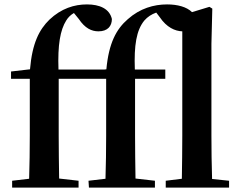

<svg xmlns="http://www.w3.org/2000/svg" viewBox="-20 -850 1083 870"><path d="M941 -39C939 -103 938 -172 938 -235V-651L942 -811L929 -819L850 -795C826 -819 784 -830 737 -830C677 -830 614 -812 559 -763C507 -718 473 -655 462 -536L454 -535H245C241 -647 253 -714 280 -757C289 -772 301 -783 315 -791L337 -764C365 -722 395 -708 426 -708C468 -708 487 -732 487 -764C476 -811 431 -830 374 -830C317 -830 258 -812 204 -761C158 -716 126 -655 116 -536L30 -526V-493H115V-235C115 -169 114 -104 112 -40L35 -31V0H336V-31L248 -41C247 -106 246 -170 246 -235V-493H461V-235C461 -169 460 -104 458 -40L381 -31L383 0H682V-31L594 -41C593 -106 592 -170 592 -235V-493H729V-535H591C587 -645 598 -713 634 -757C649 -774 666 -785 688 -793L704 -772C735 -726 773 -709 806 -708V-235C806 -172 805 -103 804 -40L731 -31V0H1018V-31Z"/></svg>

Font: Noto Serif CJK JP
Style: Bold
Weight: 700
Designer: Ryoko NISHIZUKA 西塚涼子 (kana & ideographs); Frank Grießhammer (Latin, Greek & Cyrillic); Wenlong ZHANG 张文龙 (bopomofo); San
Foundry: Adobe Systems Incorporated
Version: Version 1.000;PS 1;hotconv 16.6.53;makeotf.lib2.5.65590